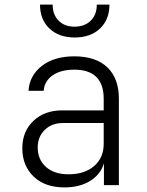

<svg xmlns="http://www.w3.org/2000/svg" viewBox="-20 -805 640 835"><path d="M260 10Q175 10 126 -37.5Q77 -85 77 -160Q77 -233 125 -279Q173 -325 251 -325H431V-375Q431 -502 303 -502Q244 -502 208.5 -477Q173 -452 170 -410H104Q108 -476 161.5 -518Q215 -560 303 -560Q397 -560 447 -512Q497 -464 497 -376V0H432V-95Q418 -47 372.5 -18.5Q327 10 260 10ZM278 -47Q348 -47 389.5 -83Q431 -119 431 -180V-270H254Q205 -270 174.5 -240Q144 -210 144 -164Q144 -111 180 -79Q216 -47 278 -47ZM305 -642Q236 -642 195 -681Q154 -720 154 -785H209Q209 -741 235 -715Q261 -689 304 -689Q348 -689 374.5 -715Q401 -741 401 -785H456Q456 -720 415 -681Q374 -642 305 -642Z"/></svg>

Font: JetBrains Mono NL ExtraLight
Style: Regular
Weight: 200
Designer: Philipp Nurullin, Konstantin Bulenkov
Foundry: JetBrains
Version: Version 2.304; ttfautohint (v1.8.4.7-5d5b)